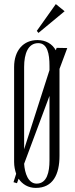

<svg xmlns="http://www.w3.org/2000/svg" viewBox="-20 -909 368 939"><path d="M257 -675 253 -663C235 -695 204 -713 163 -713C95 -713 49 -663 49 -581V-117C49 -96 53 -77 59 -59L46 -18L63 -13L71 -35C89 -8 118 10 155 10C239 10 271 -56 271 -147V-572L309 -674ZM98 -582C98 -646 117 -698 167 -698C212 -698 222 -646 222 -587V-566L98 -179ZM222 -124C222 -68 210 -11 159 -11C118 -11 101 -62 98 -108L222 -440ZM160 -758 168 -748 296 -854 253 -889Z"/></svg>

Font: Bigelow Rules
Style: Regular
Weight: 400
Designer: Astigmatic (AOETI)
Foundry: Astigmatic (AOETI)
Version: Version 1.000